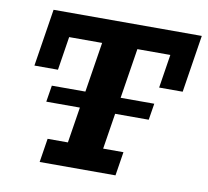

<svg xmlns="http://www.w3.org/2000/svg" viewBox="-69 -659 796 735"><g transform="rotate(10 329.0 -291.5)"><path d="M130.4 0 145 -92.6H223.9L286.8 -490.4H158.6L138.1 -360H46.6L81.7 -583H657.9L622.9 -360H531.4L551.9 -490.4H423.8L360.9 -92.6H439.8L425.2 0ZM115.3 -231.8 125.6 -295.8H523.8L513.5 -231.8Z"/></g></svg>

Font: Rokkitt SemiBold
Style: Italic
Weight: 600
Italic angle: -9°
Designer: Vernon Adams
Foundry: Vernon Adams
Version: Version 3.103